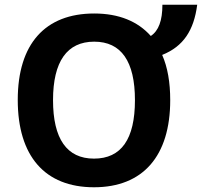

<svg xmlns="http://www.w3.org/2000/svg" viewBox="-20 -781 853 811"><path d="M813 -761H666C666 -694 650 -651 617 -629C562 -691 482 -724 378 -724C171 -724 55 -596 55 -359C55 -121 170 10 377 10C584 10 699 -122 699 -358C699 -433 688 -497 665 -549C755 -585 799 -653 813 -761ZM377 -111C262 -111 204 -195 204 -358C204 -521 263 -605 378 -605C492 -605 550 -522 550 -358C550 -193 492 -111 377 -111Z"/></svg>

Font: Kathrein 75 Bold
Style: Regular
Weight: 700
Designer: Lazydogs Typefoundry, based on Open Sans by Ascender Corporation
Foundry: Lazydogs Typefoundry
Version: Version 1.003;PS 001.003;hotconv 1.0.88;makeotf.lib2.5.64775